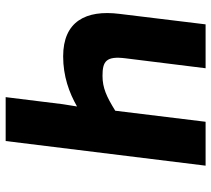

<svg xmlns="http://www.w3.org/2000/svg" viewBox="-54 -692 746 678"><g transform="rotate(-90 319.0 -353.0)"><path d="M228 0 267 -319C317 -350 348 -364 390 -364C441 -364 461 -352 452 -282L417 0H572L609 -304C624 -423 582 -503 459 -503C389 -503 331 -482 282 -454L290 -504L315 -706H160L73 0Z"/></g></svg>

Font: Falling Sky
Style: ExBdObl
Weight: 400
Designer: Paul D. Hunt
Foundry: Adobe Systems Incorporated
Version: Version 1.02